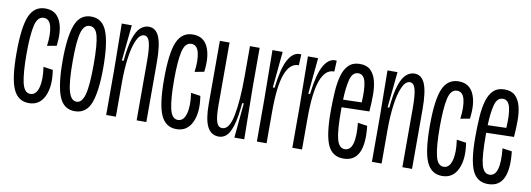

<svg xmlns="http://www.w3.org/2000/svg" viewBox="-48 -810 3020 1093"><g transform="rotate(10 1461.5 -263.5)"><path d="M143 10Q80 10 52.5 -51.5Q25 -113 25 -258Q25 -410 52.5 -473.5Q80 -537 144 -537Q205 -537 230 -483.5Q255 -430 243 -339L189 -329Q198 -398 187.5 -440.5Q177 -483 144 -483Q107 -483 94.5 -427.5Q82 -372 82 -265Q82 -155 94.5 -99Q107 -43 142 -43Q176 -43 188.5 -89Q201 -135 190 -208L245 -200Q260 -107 232.5 -48.5Q205 10 143 10Z M408 10Q343 10 317 -57Q291 -124 291 -261Q291 -399 317 -468Q343 -537 409 -537Q474 -537 500 -469Q526 -401 526 -262Q526 -126 500.5 -58Q475 10 408 10ZM409 -45Q441 -45 455 -97Q469 -149 469 -273Q469 -386 456.5 -434.5Q444 -483 410 -483Q376 -483 362 -434Q348 -385 348 -270Q348 -148 362.5 -96.5Q377 -45 409 -45Z M589 0V-260L586 -528H644L623 -321H633Q641 -405 656.5 -452Q672 -499 694 -518Q716 -537 741 -537Q783 -537 802 -491Q821 -445 821 -344V0H765V-345Q765 -419 755.5 -451.5Q746 -484 724 -484Q698 -484 680 -443.5Q662 -403 653.5 -338Q645 -273 645 -198V0Z M996 10Q933 10 905.5 -51.5Q878 -113 878 -258Q878 -410 905.5 -473.5Q933 -537 997 -537Q1058 -537 1083 -483.5Q1108 -430 1096 -339L1042 -329Q1051 -398 1040.5 -440.5Q1030 -483 997 -483Q960 -483 947.5 -427.5Q935 -372 935 -265Q935 -155 947.5 -99Q960 -43 995 -43Q1029 -43 1041.5 -89Q1054 -135 1043 -208L1098 -200Q1113 -107 1085.5 -48.5Q1058 10 996 10Z M1241 10Q1196 10 1174.5 -32Q1153 -74 1153 -162V-528H1209V-166Q1209 -100 1218.5 -70.5Q1228 -41 1252 -41Q1293 -41 1310 -126.5Q1327 -212 1327 -357V-528H1383V-300L1387 0H1330L1349 -201H1340Q1332 -113 1317.5 -68Q1303 -23 1284 -6.5Q1265 10 1241 10Z M1460 0V-240L1457 -528H1516L1496 -319H1506Q1520 -435 1547.5 -484Q1575 -533 1614 -533Q1620 -533 1623 -532L1620 -469H1617Q1568 -469 1542 -400Q1516 -331 1516 -179V0Z M1665 0V-240L1662 -528H1721L1701 -319H1711Q1725 -435 1752.5 -484Q1780 -533 1819 -533Q1825 -533 1828 -532L1825 -469H1822Q1773 -469 1747 -400Q1721 -331 1721 -179V0Z M1961 10Q1897 10 1870.5 -48.5Q1844 -107 1844 -240Q1844 -302 1847.5 -356Q1851 -410 1862.5 -450.5Q1874 -491 1898 -514Q1922 -537 1962 -537Q2002 -537 2024 -515.5Q2046 -494 2055.5 -458Q2065 -422 2065 -376Q2065 -330 2061 -280L1901 -276Q1901 -268 1901 -258Q1901 -138 1914 -91Q1927 -44 1960 -44Q2024 -44 2008 -205L2063 -197Q2086 10 1961 10ZM1962 -483Q1928 -483 1916 -437Q1904 -391 1902 -320L2009 -323Q2014 -397 2004 -440Q1994 -483 1962 -483Z M2125 0V-260L2122 -528H2180L2159 -321H2169Q2177 -405 2192.5 -452Q2208 -499 2230 -518Q2252 -537 2277 -537Q2319 -537 2338 -491Q2357 -445 2357 -344V0H2301V-345Q2301 -419 2291.5 -451.5Q2282 -484 2260 -484Q2234 -484 2216 -443.5Q2198 -403 2189.5 -338Q2181 -273 2181 -198V0Z M2532 10Q2469 10 2441.5 -51.5Q2414 -113 2414 -258Q2414 -410 2441.5 -473.5Q2469 -537 2533 -537Q2594 -537 2619 -483.5Q2644 -430 2632 -339L2578 -329Q2587 -398 2576.5 -440.5Q2566 -483 2533 -483Q2496 -483 2483.5 -427.5Q2471 -372 2471 -265Q2471 -155 2483.5 -99Q2496 -43 2531 -43Q2565 -43 2577.5 -89Q2590 -135 2579 -208L2634 -200Q2649 -107 2621.5 -48.5Q2594 10 2532 10Z M2797 10Q2733 10 2706.5 -48.5Q2680 -107 2680 -240Q2680 -302 2683.5 -356Q2687 -410 2698.5 -450.5Q2710 -491 2734 -514Q2758 -537 2798 -537Q2838 -537 2860 -515.5Q2882 -494 2891.5 -458Q2901 -422 2901 -376Q2901 -330 2897 -280L2737 -276Q2737 -268 2737 -258Q2737 -138 2750 -91Q2763 -44 2796 -44Q2860 -44 2844 -205L2899 -197Q2922 10 2797 10ZM2798 -483Q2764 -483 2752 -437Q2740 -391 2738 -320L2845 -323Q2850 -397 2840 -440Q2830 -483 2798 -483Z"/></g></svg>

Font: Bricolage Grotesque 96pt Condensed ExtraLight
Style: Regular
Weight: 200
Width: 3
Designer: Mathieu Triay
Foundry: Atelier Triay
Version: Version 1.001; ttfautohint (v1.8.4.7-5d5b);gftools[0.9.33.de